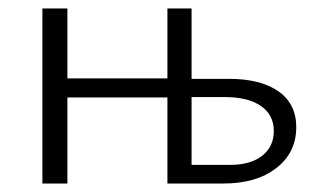

<svg xmlns="http://www.w3.org/2000/svg" viewBox="-20 -433 744 453"><path d="M679 -133Q679 -73 632 -36.5Q585 0 507 0H375V-203H139V0H80V-413H139V-248H375V-413H432V-247H520Q595 -247 637 -217.5Q679 -188 679 -133ZM626 -124Q626 -162 595.5 -183Q565 -204 510 -204H432V-44H523Q571 -44 598.5 -65.5Q626 -87 626 -124Z"/></svg>

Font: Ysabeau Infant Semilight
Style: Regular
Weight: 300
Designer: Christian Thalmann (Catharsis Fonts)
Version: Version 0.003